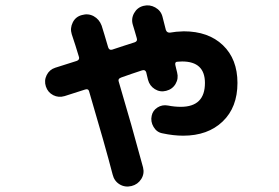

<svg xmlns="http://www.w3.org/2000/svg" viewBox="-20 -641 1040 715"><path d="M220.7 -283.2Q198.2 -276.4 178.2 -286.6Q158.2 -296.9 150.9 -318.8Q143.6 -340.8 153.8 -361.3Q164.1 -381.8 185.5 -388.7Q220.7 -400.4 265.6 -414.1Q276.4 -418 274.4 -427.7Q270.5 -441.4 261.2 -470.7Q252 -500 247.1 -513.7Q240.2 -536.1 251 -557.6Q261.7 -579.1 285.2 -585Q308.6 -591.8 329.1 -580.6Q349.6 -569.3 358.4 -545.9Q367.2 -518.6 382.8 -464.8Q386.7 -453.1 397.5 -456.1Q415 -461.9 443.4 -471.2Q471.7 -480.5 481.4 -483.4Q493.2 -487.3 489.3 -499Q487.3 -505.9 482.4 -522.9Q477.5 -540 474.6 -548.8Q467.8 -571.3 479.5 -592.3Q491.2 -613.3 514.2 -619.1Q537.1 -625 558.1 -613.3Q579.1 -601.6 585 -579.1Q594.7 -540 597.7 -529.3Q601.6 -518.6 613.3 -519.5Q632.8 -523.4 664.1 -524.4Q755.9 -524.4 810.1 -472.7Q864.3 -420.9 864.3 -332Q864.3 -241.2 809.1 -188.5Q753.9 -135.7 662.1 -135.7Q626 -135.7 585 -144.5Q563.5 -148.4 551.8 -168.5Q540 -188.5 544.9 -210Q548.8 -229.5 566.4 -240.7Q584 -252 605.5 -248Q629.9 -243.2 653.3 -243.2Q743.2 -243.2 743.2 -332Q743.2 -412.1 658.2 -412.1Q655.3 -412.1 649.4 -411.6Q643.6 -411.1 640.6 -411.1Q630.9 -411.1 632.8 -399.4Q633.8 -394.5 636.2 -384.8Q638.7 -375 639.6 -371.1Q645.5 -348.6 633.8 -328.6Q622.1 -308.6 598.6 -302.7Q576.2 -296.9 556.6 -309.1Q537.1 -321.3 531.2 -343.8Q530.3 -347.7 527.8 -357.9Q525.4 -368.2 524.4 -372.1Q520.5 -382.8 508.8 -378.9Q497.1 -375 470.7 -366.2Q444.3 -357.4 431.6 -352.5Q430.7 -351.6 429.7 -351.6Q418.9 -347.7 421.9 -337.9Q470.7 -173.8 512.7 -17.6Q518.6 5.9 505.9 25.9Q493.2 45.9 469.7 51.8Q445.3 57.6 425.3 45.4Q405.3 33.2 399.4 8.8Q372.1 -96.7 311.5 -301.8Q308.6 -311.5 296.9 -307.6Q231.4 -286.1 220.7 -283.2Z"/></svg>

Font: Rounded-X Mgen+ 2m bold
Style: Bold
Weight: 700
Designer: [Source Han Sans]
Ryoko NISHIZUKA  (kana & ideographs); Paul D. Hunt (Latin, Greek & Cyrillic); Wenlong ZHANG  (bopomofo
Version: Version 1.059.20150602